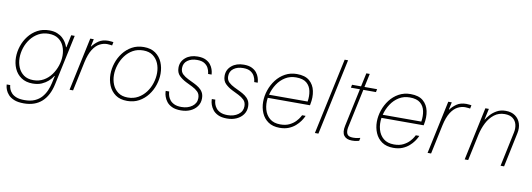

<svg xmlns="http://www.w3.org/2000/svg" viewBox="-69 -1218 5230 1886"><g transform="rotate(10 2546.5 -275.0)"><path d="M213 210Q153 210 115.5 194.5Q78 179 57.5 156Q37 133 28 110Q19 87 17.5 71.5Q16 56 16 56H51Q51 56 52.5 68Q54 80 61 98Q68 116 85 134.5Q102 153 133 165Q164 177 214 177Q274 177 315.5 158.5Q357 140 384 109Q411 78 427 40.5Q443 3 451 -34L467 -108H463Q463 -108 451.5 -91Q440 -74 416 -52.5Q392 -31 354.5 -14Q317 3 264 3Q196 3 150 -28.5Q104 -60 81.5 -111.5Q59 -163 59 -223Q59 -279 77.5 -335Q96 -391 132 -437.5Q168 -484 219.5 -512Q271 -540 337 -540Q383 -540 416 -526.5Q449 -513 470.5 -493Q492 -473 504 -453Q516 -433 521 -419.5Q526 -406 526 -406H530L556 -530H591L484 -30Q459 88 391 149Q323 210 213 210ZM265 -31Q322 -31 367 -56.5Q412 -82 443 -124.5Q474 -167 490.5 -217.5Q507 -268 507 -317Q507 -368 489 -411Q471 -454 433.5 -480Q396 -506 337 -506Q280 -506 235 -481Q190 -456 158.5 -414.5Q127 -373 111 -323.5Q95 -274 95 -224Q95 -173 113.5 -129Q132 -85 169.5 -58Q207 -31 265 -31Z M633 0 746 -530H781L765 -456H769Q792 -488 829.5 -514Q867 -540 925 -540Q945 -540 960.5 -537.5Q976 -535 976 -535L969 -501Q969 -501 953 -503.5Q937 -506 919 -506Q881 -506 844 -486.5Q807 -467 777.5 -420.5Q748 -374 730 -292L668 0Z M1208 10Q1137 10 1091.5 -22.5Q1046 -55 1024 -107.5Q1002 -160 1002 -220Q1002 -276 1020.5 -332.5Q1039 -389 1075 -436Q1111 -483 1162.5 -511.5Q1214 -540 1280 -540Q1351 -540 1396.5 -507.5Q1442 -475 1464 -423Q1486 -371 1486 -310Q1486 -254 1467.5 -197.5Q1449 -141 1413 -94Q1377 -47 1325.5 -18.5Q1274 10 1208 10ZM1208 -24Q1266 -24 1311 -49.5Q1356 -75 1387.5 -117Q1419 -159 1435 -210Q1451 -261 1451 -311Q1451 -363 1432.5 -407Q1414 -451 1376.5 -478.5Q1339 -506 1280 -506Q1222 -506 1177 -480.5Q1132 -455 1101 -413Q1070 -371 1053.5 -320Q1037 -269 1037 -219Q1037 -168 1055.5 -123.5Q1074 -79 1112 -51.5Q1150 -24 1208 -24Z M1744 10Q1689 10 1654.5 -6.5Q1620 -23 1601.5 -47.5Q1583 -72 1575 -96Q1567 -120 1566 -136.5Q1565 -153 1565 -153H1600Q1600 -153 1601 -140Q1602 -127 1608 -108Q1614 -89 1629 -69.5Q1644 -50 1672 -37Q1700 -24 1744 -24Q1807 -24 1850 -55.5Q1893 -87 1893 -138Q1893 -178 1869.5 -201Q1846 -224 1813 -240L1748 -272Q1708 -292 1678.5 -321Q1649 -350 1649 -400Q1649 -461 1696 -500.5Q1743 -540 1817 -540Q1867 -540 1898 -524.5Q1929 -509 1946 -487Q1963 -465 1970.5 -442.5Q1978 -420 1979.5 -404.5Q1981 -389 1981 -389H1946Q1946 -389 1943.5 -406.5Q1941 -424 1929.5 -447.5Q1918 -471 1891.5 -488.5Q1865 -506 1817 -506Q1759 -506 1721.5 -478.5Q1684 -451 1684 -402Q1684 -364 1707.5 -342Q1731 -320 1764 -304L1826 -274Q1853 -261 1876.5 -244Q1900 -227 1914.5 -202.5Q1929 -178 1929 -141Q1929 -96 1904.5 -62Q1880 -28 1838.5 -9Q1797 10 1744 10Z M2204 10Q2149 10 2114.5 -6.5Q2080 -23 2061.5 -47.5Q2043 -72 2035 -96Q2027 -120 2026 -136.5Q2025 -153 2025 -153H2060Q2060 -153 2061 -140Q2062 -127 2068 -108Q2074 -89 2089 -69.5Q2104 -50 2132 -37Q2160 -24 2204 -24Q2267 -24 2310 -55.5Q2353 -87 2353 -138Q2353 -178 2329.5 -201Q2306 -224 2273 -240L2208 -272Q2168 -292 2138.5 -321Q2109 -350 2109 -400Q2109 -461 2156 -500.5Q2203 -540 2277 -540Q2327 -540 2358 -524.5Q2389 -509 2406 -487Q2423 -465 2430.5 -442.5Q2438 -420 2439.5 -404.5Q2441 -389 2441 -389H2406Q2406 -389 2403.5 -406.5Q2401 -424 2389.5 -447.5Q2378 -471 2351.5 -488.5Q2325 -506 2277 -506Q2219 -506 2181.5 -478.5Q2144 -451 2144 -402Q2144 -364 2167.5 -342Q2191 -320 2224 -304L2286 -274Q2313 -261 2336.5 -244Q2360 -227 2374.5 -202.5Q2389 -178 2389 -141Q2389 -96 2364.5 -62Q2340 -28 2298.5 -9Q2257 10 2204 10Z M2729 10Q2660 10 2615 -21Q2570 -52 2548 -103.5Q2526 -155 2526 -214Q2526 -272 2545.5 -330Q2565 -388 2601.5 -435.5Q2638 -483 2690 -511.5Q2742 -540 2806 -540Q2888 -540 2932 -502.5Q2976 -465 2989 -403.5Q3002 -342 2987 -270L2985 -260H2564Q2555 -198 2570 -144Q2585 -90 2624.5 -57Q2664 -24 2730 -24Q2784 -24 2821.5 -43Q2859 -62 2882 -87Q2905 -112 2915.5 -131Q2926 -150 2926 -150H2961Q2961 -150 2953.5 -134Q2946 -118 2929 -94Q2912 -70 2885 -46Q2858 -22 2819.5 -6Q2781 10 2729 10ZM2571 -292H2956Q2965 -348 2955 -397Q2945 -446 2909.5 -476Q2874 -506 2804 -506Q2744 -506 2697 -477Q2650 -448 2618 -399.5Q2586 -351 2571 -292Z M3080 0 3243 -760H3277L3115 0Z M3451 10Q3395 10 3370.5 -22.5Q3346 -55 3360 -121L3441 -500H3351L3357 -530H3447L3476 -665H3510L3481 -530H3607L3601 -500H3475L3392 -111Q3384 -71 3396.5 -45.5Q3409 -20 3457 -20Q3482 -20 3505 -25Q3528 -30 3528 -30L3522 0Q3522 0 3500.5 5Q3479 10 3451 10Z M3863 10Q3794 10 3749 -21Q3704 -52 3682 -103.5Q3660 -155 3660 -214Q3660 -272 3679.5 -330Q3699 -388 3735.5 -435.5Q3772 -483 3824 -511.5Q3876 -540 3940 -540Q4022 -540 4066 -502.5Q4110 -465 4123 -403.5Q4136 -342 4121 -270L4119 -260H3698Q3689 -198 3704 -144Q3719 -90 3758.5 -57Q3798 -24 3864 -24Q3918 -24 3955.5 -43Q3993 -62 4016 -87Q4039 -112 4049.5 -131Q4060 -150 4060 -150H4095Q4095 -150 4087.5 -134Q4080 -118 4063 -94Q4046 -70 4019 -46Q3992 -22 3953.5 -6Q3915 10 3863 10ZM3705 -292H4090Q4099 -348 4089 -397Q4079 -446 4043.5 -476Q4008 -506 3938 -506Q3878 -506 3831 -477Q3784 -448 3752 -399.5Q3720 -351 3705 -292Z M4204 0 4317 -530H4352L4336 -456H4340Q4363 -488 4400.5 -514Q4438 -540 4496 -540Q4516 -540 4531.5 -537.5Q4547 -535 4547 -535L4540 -501Q4540 -501 4524 -503.5Q4508 -506 4490 -506Q4452 -506 4415 -486.5Q4378 -467 4348.5 -420.5Q4319 -374 4301 -292L4239 0Z M4574 0 4687 -530H4722L4698 -420H4701Q4714 -442 4739 -470Q4764 -498 4801.5 -519Q4839 -540 4889 -540Q4947 -540 4984.5 -513Q5022 -486 5036.5 -441Q5051 -396 5039 -342L4967 0H4932L5005 -345Q5014 -388 5004.5 -425Q4995 -462 4965.5 -484.5Q4936 -507 4885 -507Q4825 -507 4780.5 -472.5Q4736 -438 4707.5 -382Q4679 -326 4665 -262L4609 0Z"/></g></svg>

Font: Be Vietnam Pro Thin
Style: Italic
Weight: 100
Italic angle: -12°
Designer: Lam Bao, Tony Le, Vietanh Nguyen
Foundry: Yellow Type Foundry
Version: Version 1.002; ttfautohint (v1.8.3)